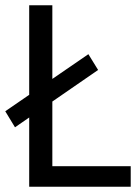

<svg xmlns="http://www.w3.org/2000/svg" viewBox="-25 -710 529 730"><path d="M32 -226 -5 -287 311 -504 348 -444ZM86 0V-690H174V-78H472V0Z"/></svg>

Font: Cairo Play Medium
Style: Regular
Weight: 500
Version: Version 3.119